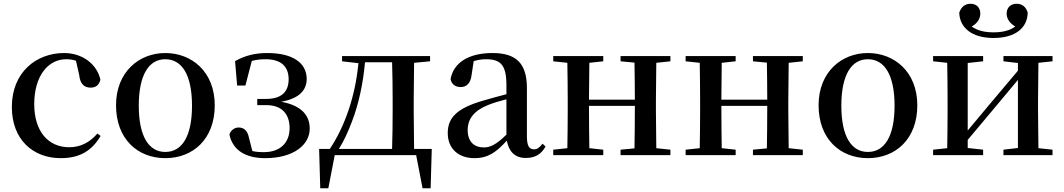

<svg xmlns="http://www.w3.org/2000/svg" viewBox="-20 -825 5658 1021"><path d="M303 16C405 16 469 -24 515 -102L498 -115C457 -67 407 -42 348 -42C237 -42 162 -126 162 -271C162 -420 235 -510 332 -510C350 -510 367 -508 384 -502L401 -427C406 -377 429 -359 462 -359C489 -359 506 -372 514 -401C496 -484 418 -543 321 -543C173 -543 43 -441 43 -256C43 -83 155 16 303 16Z M859 16C1006 16 1122 -85 1122 -265C1122 -444 999 -543 859 -543C720 -543 597 -443 597 -265C597 -86 712 16 859 16ZM859 -17C771 -17 718 -100 718 -263C718 -426 771 -510 859 -510C948 -510 1001 -426 1001 -263C1001 -100 948 -17 859 -17Z M1390 16C1540 16 1627 -54 1627 -141C1627 -211 1584 -264 1475 -284C1573 -301 1611 -347 1611 -406C1610 -492 1535 -543 1401 -543C1337 -543 1284 -530 1230 -500L1241 -370H1285L1319 -501C1341 -507 1365 -510 1392 -510C1472 -510 1514 -474 1515 -405C1515 -336 1477 -299 1394 -299H1348V-266H1396C1485 -266 1520 -212 1520 -144C1520 -65 1469 -16 1384 -16C1360 -16 1341 -17 1322 -22L1304 -92C1296 -133 1275 -147 1249 -147C1229 -147 1207 -134 1200 -109C1218 -26 1286 16 1390 16Z M1799 -499 1886 -489C1869 -309 1812 -150 1734 -33H1677L1683 176H1726L1760 0H2193L2227 176H2270L2276 -33H2182L2180 -232V-296L2182 -491L2267 -499V-527H1799ZM2065 -33H1782C1809 -75 1831 -125 1851 -177C1888 -273 1911 -382 1921 -494H2065C2067 -438 2068 -351 2068 -296V-232C2068 -176 2067 -90 2065 -33Z M2776 15C2825 15 2858 -4 2881 -46L2865 -61C2847 -38 2836 -31 2820 -31C2795 -31 2782 -47 2782 -100V-356C2782 -488 2725 -543 2599 -543C2470 -543 2391 -490 2376 -404C2382 -376 2402 -362 2430 -362C2459 -362 2483 -380 2488 -428L2499 -500C2522 -507 2543 -510 2564 -510C2642 -510 2673 -480 2673 -372V-324C2632 -313 2589 -302 2553 -291C2409 -250 2361 -199 2361 -117C2361 -33 2420 16 2502 16C2577 16 2619 -16 2675 -77C2686 -19 2718 15 2776 15ZM2673 -109C2618 -55 2586 -41 2553 -41C2502 -41 2467 -71 2467 -133C2467 -194 2502 -238 2579 -268C2604 -278 2638 -288 2673 -297Z M3280 -499 3354 -492C3355 -437 3356 -356 3356 -295H3112L3114 -491L3188 -499V-527H2922V-499L2997 -491C2998 -435 2999 -351 2999 -296V-232C2999 -177 2998 -93 2997 -37L2922 -29V0H3188V-29L3114 -37C3113 -93 3112 -181 3112 -262H3356C3356 -180 3355 -93 3354 -36L3280 -29V0H3545V-29L3470 -37L3468 -232V-296L3470 -491L3545 -499V-527H3280Z M3984 -499 4058 -492C4059 -437 4060 -356 4060 -295H3816L3818 -491L3892 -499V-527H3626V-499L3701 -491C3702 -435 3703 -351 3703 -296V-232C3703 -177 3702 -93 3701 -37L3626 -29V0H3892V-29L3818 -37C3817 -93 3816 -181 3816 -262H4060C4060 -180 4059 -93 4058 -36L3984 -29V0H4249V-29L4174 -37L4172 -232V-296L4174 -491L4249 -499V-527H3984Z M4595 16C4742 16 4858 -85 4858 -265C4858 -444 4735 -543 4595 -543C4456 -543 4333 -443 4333 -265C4333 -86 4448 16 4595 16ZM4595 -17C4507 -17 4454 -100 4454 -263C4454 -426 4507 -510 4595 -510C4684 -510 4737 -426 4737 -263C4737 -100 4684 -17 4595 -17Z M5263 -623C5382 -623 5444 -679 5445 -758C5436 -789 5415 -805 5386 -805C5355 -805 5333 -785 5333 -753C5333 -724 5351 -700 5379 -684C5349 -662 5311 -653 5263 -653C5216 -653 5178 -662 5147 -684C5176 -700 5193 -724 5193 -753C5193 -785 5172 -805 5141 -805C5112 -805 5092 -789 5081 -758C5083 -680 5145 -623 5263 -623ZM5316 -499 5393 -490V-449L5243 -271L5126 -131V-490L5208 -499V-527H4942V-499L5017 -491C5018 -435 5019 -351 5019 -296V-232C5019 -177 5018 -93 5017 -37L4942 -29V0H5208V-29L5126 -38V-81L5271 -254L5393 -400V-38L5316 -29V0H5577V-29L5502 -37L5500 -232V-296L5502 -491L5577 -499V-527H5316Z"/></svg>

Font: Noto Serif JP SemiBold
Style: Regular
Weight: 600
Designer: Ryoko NISHIZUKA 西塚涼子 (kana & ideographs); Frank Grießhammer (Latin, Greek & Cyrillic); Wenlong ZHANG 张文龙 (bopomofo); San
Foundry: Adobe
Version: Version 2.001;hotconv 1.1.0;makeotfexe 2.6.0